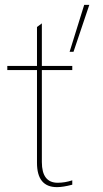

<svg xmlns="http://www.w3.org/2000/svg" viewBox="-20 -764 423 789"><path d="M132 -95V-476H10V-493H132V-653L152 -668V-493H277V-476H152V-98Q152 -13 217 -13Q247 -13 277 -23V-5Q239 5 214 5Q132 5 132 -95ZM326 -744H347L282 -551H266Z"/></svg>

Font: Hanken Grotesk Thin
Style: Regular
Weight: 100
Designer: Alfredo Marco Pradil
Foundry: Hanken Design Co.
Version: Version 3.014